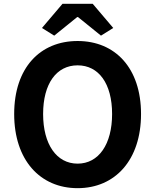

<svg xmlns="http://www.w3.org/2000/svg" viewBox="-20 -968 810 1002"><path d="M385 14C581 14 716 -133 716 -373C716 -613 581 -754 385 -754C189 -754 54 -614 54 -373C54 -133 189 14 385 14ZM385 -114C275 -114 205 -215 205 -373C205 -532 275 -627 385 -627C495 -627 565 -532 565 -373C565 -215 495 -114 385 -114ZM263 -782 383 -879H387L507 -782L571 -822L464 -948H306L199 -822Z"/></svg>

Font: Source Han Sans JP
Style: Bold
Weight: 700
Designer: Ryoko NISHIZUKA 西塚涼子 (kana, bopomofo & ideographs); Paul D. Hunt (Latin, Greek & Cyrillic); Sandoll Communications 산돌커뮤니
Foundry: Adobe
Version: Version 2.002;hotconv 1.0.116;makeotfexe 2.5.65601